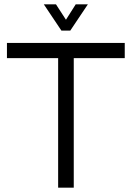

<svg xmlns="http://www.w3.org/2000/svg" viewBox="-20 -865 608 885"><path d="M263 -724H304L385 -845H329L284 -774L238 -845H182L263 -724ZM12 -667V-597H248V0H320V-597H555V-667H12Z"/></svg>

Font: Maven Pro
Style: Regular
Weight: 400
Designer: Joe Prince
Foundry: Joe Prince
Version: Version 1.003